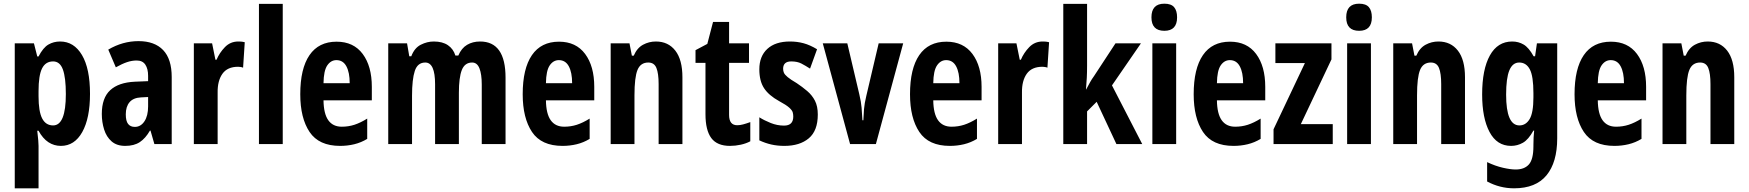

<svg xmlns="http://www.w3.org/2000/svg" viewBox="-20 -847 9482 1041"><path d="M306 -622Q381 -622 424.5 -548.5Q468 -475 468 -338Q468 -206 426 -131Q384 -56 310 -56Q273 -56 242.5 -76Q212 -96 189 -138H182Q186 -106 187.5 -85.5Q189 -65 189 -56V174H60V-612H164L182 -541H189Q214 -589 242.5 -605.5Q271 -622 306 -622ZM268 -514Q227 -514 208 -476Q189 -438 189 -353V-325Q189 -243 208.5 -205Q228 -167 268 -167Q337 -167 337 -337Q337 -426 321 -470Q305 -514 268 -514Z M731 -624Q818 -624 864.5 -575.5Q911 -527 911 -429V-66H817L796 -139H793Q769 -97 738 -76.5Q707 -56 659 -56Q613 -56 585 -80.5Q557 -105 544.5 -145Q532 -185 532 -229Q532 -316 577.5 -358Q623 -400 711 -404L783 -407V-436Q783 -474 768 -496.5Q753 -519 721 -519Q695 -519 668.5 -510Q642 -501 608 -482L567 -578Q645 -624 731 -624ZM745 -319Q703 -317 682.5 -293Q662 -269 662 -227Q662 -191 674.5 -175Q687 -159 711 -159Q743 -159 763 -189Q783 -219 783 -270V-321Z M1272 -622Q1278 -622 1286.5 -621.5Q1295 -621 1307 -618L1298 -480Q1292 -483 1282.5 -484Q1273 -485 1271 -485Q1213 -485 1186 -447Q1159 -409 1160 -345V-66H1031V-612H1130L1148 -523H1154Q1170 -561 1199.5 -591.5Q1229 -622 1272 -622Z M1513 -66H1384V-826H1513Z M1805 -621Q1897 -621 1946.5 -554.5Q1996 -488 1996 -376V-303H1734Q1735 -230 1760 -195Q1785 -160 1833 -160Q1869 -160 1901.5 -170.5Q1934 -181 1971 -204V-94Q1938 -74 1901 -65Q1864 -56 1824 -56Q1709 -56 1658.5 -131.5Q1608 -207 1608 -336Q1608 -475 1658 -548Q1708 -621 1805 -621ZM1804 -521Q1774 -521 1754.5 -492.5Q1735 -464 1734 -396H1876Q1876 -454 1858 -487.5Q1840 -521 1804 -521Z M2583 -622Q2721 -622 2721 -426V-66H2592V-389Q2592 -445 2579.5 -476.5Q2567 -508 2540 -508Q2500 -508 2484 -467.5Q2468 -427 2468 -344V-66H2339V-390Q2339 -508 2286 -508Q2244 -508 2229 -462.5Q2214 -417 2214 -328V-66H2085V-612H2187L2199 -542H2210Q2227 -587 2261.5 -604.5Q2296 -622 2332 -622Q2379 -622 2408.5 -602Q2438 -582 2449 -546H2465Q2482 -586 2512.5 -604Q2543 -622 2583 -622Z M3011 -621Q3103 -621 3152.5 -554.5Q3202 -488 3202 -376V-303H2940Q2941 -230 2966 -195Q2991 -160 3039 -160Q3075 -160 3107.5 -170.5Q3140 -181 3177 -204V-94Q3144 -74 3107 -65Q3070 -56 3030 -56Q2915 -56 2864.5 -131.5Q2814 -207 2814 -336Q2814 -475 2864 -548Q2914 -621 3011 -621ZM3010 -521Q2980 -521 2960.5 -492.5Q2941 -464 2940 -396H3082Q3082 -454 3064 -487.5Q3046 -521 3010 -521Z M3536 -622Q3603 -622 3641.5 -572.5Q3680 -523 3680 -428V-66H3551V-391Q3551 -449 3539 -478.5Q3527 -508 3495 -508Q3453 -508 3436.5 -468Q3420 -428 3420 -330V-66H3291V-612H3393L3406 -545H3416Q3434 -587 3466.5 -604.5Q3499 -622 3536 -622Z M3977 -168Q3992 -168 4009 -172.5Q4026 -177 4048 -185V-81Q4026 -69 3996.5 -62.5Q3967 -56 3938 -56Q3868 -56 3836.5 -98.5Q3805 -141 3805 -228V-506H3751V-575L3815 -609L3846 -728H3933V-612H4041V-506H3933V-224Q3933 -168 3977 -168Z M4414 -226Q4414 -138 4365 -97Q4316 -56 4233 -56Q4195 -56 4162 -63.5Q4129 -71 4097 -86V-211Q4124 -194 4159 -180Q4194 -166 4231 -166Q4281 -166 4281 -215Q4281 -227 4278 -238Q4275 -249 4259 -263.5Q4243 -278 4204 -299Q4148 -330 4122.5 -369Q4097 -408 4097 -471Q4097 -542 4140.5 -582Q4184 -622 4263 -622Q4302 -622 4337 -612.5Q4372 -603 4410 -580L4372 -475Q4347 -491 4325 -502.5Q4303 -514 4270 -514Q4226 -514 4226 -474Q4226 -462 4230.5 -452Q4235 -442 4250.5 -429Q4266 -416 4300 -396Q4330 -376 4356.5 -353.5Q4383 -331 4398.5 -301Q4414 -271 4414 -226Z M4589 -66 4441 -612H4574L4639 -336Q4649 -294 4651.5 -262.5Q4654 -231 4656 -195H4661Q4662 -223 4664.5 -254.5Q4667 -286 4677 -327L4744 -612H4877L4729 -66Z M5111 -621Q5203 -621 5252.5 -554.5Q5302 -488 5302 -376V-303H5040Q5041 -230 5066 -195Q5091 -160 5139 -160Q5175 -160 5207.5 -170.5Q5240 -181 5277 -204V-94Q5244 -74 5207 -65Q5170 -56 5130 -56Q5015 -56 4964.5 -131.5Q4914 -207 4914 -336Q4914 -475 4964 -548Q5014 -621 5111 -621ZM5110 -521Q5080 -521 5060.5 -492.5Q5041 -464 5040 -396H5182Q5182 -454 5164 -487.5Q5146 -521 5110 -521Z M5633 -622Q5639 -622 5647.5 -621.5Q5656 -621 5668 -618L5659 -480Q5653 -483 5643.5 -484Q5634 -485 5632 -485Q5574 -485 5547 -447Q5520 -409 5521 -345V-66H5392V-612H5491L5509 -523H5515Q5531 -561 5560.5 -591.5Q5590 -622 5633 -622Z M5874 -492Q5874 -454 5872.5 -425.5Q5871 -397 5868 -362H5869Q5883 -388 5891 -402.5Q5899 -417 5912 -435L6028 -612H6166L6009 -384L6173 -66H6033L5926 -295L5874 -243V-66H5745V-826H5874Z M6293 -827Q6330 -827 6346 -808Q6362 -789 6362 -753Q6362 -680 6293 -680Q6223 -680 6223 -753Q6223 -827 6293 -827ZM6357 -612V-66H6228V-612Z M6649 -621Q6741 -621 6790.5 -554.5Q6840 -488 6840 -376V-303H6578Q6579 -230 6604 -195Q6629 -160 6677 -160Q6713 -160 6745.5 -170.5Q6778 -181 6815 -204V-94Q6782 -74 6745 -65Q6708 -56 6668 -56Q6553 -56 6502.5 -131.5Q6452 -207 6452 -336Q6452 -475 6502 -548Q6552 -621 6649 -621ZM6648 -521Q6618 -521 6598.5 -492.5Q6579 -464 6578 -396H6720Q6720 -454 6702 -487.5Q6684 -521 6648 -521Z M7206 -66H6885V-146L7055 -505H6895V-612H7199V-525L7033 -174H7206Z M7349 -827Q7386 -827 7402 -808Q7418 -789 7418 -753Q7418 -680 7349 -680Q7279 -680 7279 -753Q7279 -827 7349 -827ZM7413 -612V-66H7284V-612Z M7779 -622Q7846 -622 7884.5 -572.5Q7923 -523 7923 -428V-66H7794V-391Q7794 -449 7782 -478.5Q7770 -508 7738 -508Q7696 -508 7679.5 -468Q7663 -428 7663 -330V-66H7534V-612H7636L7649 -545H7659Q7677 -587 7709.5 -604.5Q7742 -622 7779 -622Z M8179 -622Q8213 -622 8241 -605.5Q8269 -589 8295 -542H8303L8313 -612H8423V-97Q8423 33 8365 103.5Q8307 174 8189 174Q8112 174 8043 137V32Q8087 53 8128.5 62.5Q8170 72 8198 72Q8245 72 8269.5 44.5Q8294 17 8294 -54V-61Q8294 -81 8295 -101.5Q8296 -122 8298 -139H8294Q8267 -90 8237 -73Q8207 -56 8173 -56Q8096 -56 8056 -131.5Q8016 -207 8016 -335Q8016 -471 8058 -546.5Q8100 -622 8179 -622ZM8217 -508Q8181 -508 8163.5 -465.5Q8146 -423 8146 -334Q8146 -167 8218 -167Q8253 -167 8273.5 -201.5Q8294 -236 8294 -319V-342Q8294 -434 8274.5 -471Q8255 -508 8217 -508Z M8714 -621Q8806 -621 8855.5 -554.5Q8905 -488 8905 -376V-303H8643Q8644 -230 8669 -195Q8694 -160 8742 -160Q8778 -160 8810.5 -170.5Q8843 -181 8880 -204V-94Q8847 -74 8810 -65Q8773 -56 8733 -56Q8618 -56 8567.5 -131.5Q8517 -207 8517 -336Q8517 -475 8567 -548Q8617 -621 8714 -621ZM8713 -521Q8683 -521 8663.5 -492.5Q8644 -464 8643 -396H8785Q8785 -454 8767 -487.5Q8749 -521 8713 -521Z M9239 -622Q9306 -622 9344.5 -572.5Q9383 -523 9383 -428V-66H9254V-391Q9254 -449 9242 -478.5Q9230 -508 9198 -508Q9156 -508 9139.5 -468Q9123 -428 9123 -330V-66H8994V-612H9096L9109 -545H9119Q9137 -587 9169.5 -604.5Q9202 -622 9239 -622Z"/></svg>

Font: Noto Sans Malayalam UI ExtraCondensed
Style: Bold
Weight: 700
Width: 2
Designer: Jelle Bosma - Monotype Design Team
Foundry: Monotype Imaging Inc.
Version: Version 2.104; ttfautohint (v1.8.4.7-5d5b)